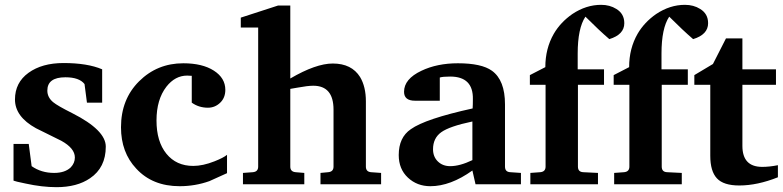

<svg xmlns="http://www.w3.org/2000/svg" viewBox="-20 -763 3243 795"><path d="M418 -156Q418 -69 353 -25Q299 12 214 12Q154 12 86 -3Q42 -12 36 -15V-167H99L111 -75Q151 -47 204 -47Q249 -47 273 -70Q290 -88 290 -111Q290 -149 234 -180Q182 -206 129 -232Q42 -280 42 -351Q42 -421 98 -461.5Q154 -502 243 -502Q342 -502 403 -476V-338H340L330 -415Q308 -443 251 -443Q176 -443 176 -388Q176 -360 200 -340Q218 -325 280 -294Q418 -224 418 -156Z M920 -46Q852 -15 847 -13Q788 8 724 8Q611 8 544 -65Q481 -132 481 -236Q481 -352 556 -426.5Q631 -501 739 -501Q818 -501 865.5 -470.5Q913 -440 913 -391Q913 -358 891.5 -337.5Q870 -317 841 -317Q803 -317 774 -338V-449Q766 -450 755 -450Q705 -450 669 -404Q628 -351 628 -264Q628 -177 669 -126.5Q710 -76 780 -76Q820 -76 868 -95Q906 -110 920 -122Z M1558 0H1307V-47L1339 -50Q1361 -52 1361 -73V-309Q1361 -408 1277 -408Q1254 -408 1211 -400Q1197 -397 1182 -395V-73Q1182 -52 1204 -50L1240 -47V0H986V-47L1027 -50Q1049 -52 1049 -73V-649H977V-690L1131 -740H1182V-438Q1288 -500 1358 -500Q1436 -500 1471 -444Q1495 -404 1495 -343V-73Q1495 -52 1516 -50L1558 -47Z M2137 0H1949L1936 -57Q1845 8 1762 8Q1707 8 1669 -27.5Q1631 -63 1631 -121Q1631 -194 1681 -228Q1741 -271 1937 -314Q1938 -329 1938 -352Q1940 -446 1844 -446Q1813 -446 1801 -442V-346H1698Q1653 -346 1653 -383Q1653 -436 1725 -470Q1790 -501 1876 -501Q1974 -501 2017 -470Q2071 -431 2071 -331V-73Q2071 -51 2093 -50L2137 -47ZM1936 -100V-260Q1841 -240 1807 -215.5Q1773 -191 1773 -145Q1773 -114 1793 -94.5Q1813 -75 1844 -75Q1884 -75 1936 -100Z M2565 -667Q2565 -620 2503 -601Q2461 -637 2404 -694Q2372 -646 2372 -541V-476H2481V-412H2373V-73Q2373 -51 2395 -50L2456 -47V0H2176V-47L2217 -50Q2239 -52 2239 -73V-412H2174V-452L2238 -485Q2238 -562 2273 -623Q2301 -671 2350 -705Q2407 -743 2469 -743Q2505 -743 2532 -726Q2565 -706 2565 -667Z M2912 -667Q2912 -620 2850 -601Q2808 -637 2751 -694Q2719 -646 2719 -541V-476H2828V-412H2720V-73Q2720 -51 2742 -50L2803 -47V0H2523V-47L2564 -50Q2586 -52 2586 -73V-412H2521V-452L2585 -485Q2585 -562 2620 -623Q2648 -671 2697 -705Q2754 -743 2816 -743Q2852 -743 2879 -726Q2912 -706 2912 -667Z M3201 -29Q3116 5 3041 5Q2976 5 2948.5 -24.5Q2921 -54 2921 -118V-412H2855V-452L2932 -498L2986 -604H3054V-476H3193V-412H3054V-159Q3054 -72 3136 -72Q3166 -72 3201 -79Z"/></svg>

Font: Apparatus SIL
Style: Bold
Weight: 700
Version: Version 1.0